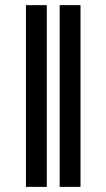

<svg xmlns="http://www.w3.org/2000/svg" viewBox="-20 -731 416 751"><path d="M81.5 0ZM163.1 0H81.5V-710.9H163.1ZM294.9 0H213.4V-710.9H294.9Z"/></svg>

Font: Roboto Medium
Style: Regular
Weight: 500
Designer: Google
Version: Version 2.134; 2016; ttfautohint (v1.6)